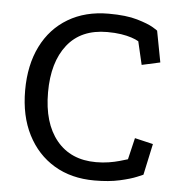

<svg xmlns="http://www.w3.org/2000/svg" viewBox="-48 -650 670 710"><g transform="rotate(5 287.5 -294.5)"><path d="M445 -512Q435 -518 418.5 -523.5Q402 -529 379.5 -532.5Q357 -536 328 -536Q231 -536 180 -471.5Q129 -407 129 -295Q129 -181 181.5 -117Q234 -53 328 -53Q353 -53 375 -56.5Q397 -60 414.5 -65Q432 -70 445 -74L464 -154L532 -138L507 -22Q507 -22 484.5 -12.5Q462 -3 422 6Q382 15 328 15Q242 15 178.5 -23Q115 -61 79.5 -130.5Q44 -200 44 -295Q44 -389 78.5 -458.5Q113 -528 177 -566Q241 -604 327 -604Q393 -604 433.5 -592Q474 -580 492.5 -569Q511 -558 511 -557L533 -441L465 -426Z"/></g></svg>

Font: Podkova VF Beta
Style: Regular
Weight: 400
Designer: Ilya Yudin
Foundry: Cyreal (www.cyreal.org)
Version: Version 2.100